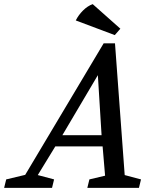

<svg xmlns="http://www.w3.org/2000/svg" viewBox="-98 -910 761 930"><path d="M-78 0 -68 -41 24 -63 404 -700H459L506 -62L585 -41L575 0H325L335 -41L411 -59L399 -201H170L85 -62L164 -41L154 0ZM204 -255H394L376 -546ZM269 -811Q282 -837 304 -859Q326 -881 351 -890L485 -771L458 -740Z"/></svg>

Font: Volkhov
Style: Italic
Weight: 400
Italic angle: -12°
Designer: Cyreal (www.cyreal.org)
Foundry: Cyreal (www.cyreal.org)
Version: Version 1.010